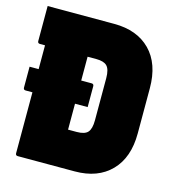

<svg xmlns="http://www.w3.org/2000/svg" viewBox="-105 -790 810 880"><g transform="rotate(15 300.0 -350.0)"><path d="M5 -410H48V-523H24Q13 -523 13 -534V-700H329Q438 -700 500.5 -636.5Q563 -573 563 -457V-243Q563 -128 500.5 -64Q438 0 329 0H59Q48 0 48 -11V-300H16Q5 -300 5 -311ZM250 -177H291Q329 -177 343.5 -193.5Q358 -210 358 -250V-450Q358 -492 342 -508Q327 -523 291 -523H250V-410H299Q310 -410 310 -399V-300H250Z"/></g></svg>

Font: Recursive Mn Lnr St Blk
Style: Regular
Weight: 900
Monospace: yes
Version: Version 1.079;hotconv 1.0.112;makeotfexe 2.5.65598; ttfautoh